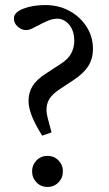

<svg xmlns="http://www.w3.org/2000/svg" viewBox="-20 -730 431 760"><path d="M147 -193Q120 -236 106.5 -269.5Q93 -303 93 -331Q93 -364 109 -389.5Q125 -415 159 -437L220 -477Q250 -496 262 -519Q274 -542 274 -568Q274 -608 254 -632Q234 -656 206 -656Q197 -656 184.5 -653Q172 -650 146 -637L107 -617Q80 -604 57.5 -619Q35 -634 35 -657Q35 -681 72 -695.5Q109 -710 159 -710Q212 -710 254.5 -687Q297 -664 322.5 -624.5Q348 -585 348 -536Q348 -499 330 -469.5Q312 -440 271 -413L215 -376Q187 -357 175.5 -338.5Q164 -320 164 -294Q164 -281 169.5 -260Q175 -239 184 -206ZM168 10Q142 10 124.5 -8Q107 -26 107 -52Q107 -77 124.5 -95Q142 -113 168 -113Q194 -113 211.5 -95Q229 -77 229 -52Q229 -26 211.5 -8Q194 10 168 10Z"/></svg>

Font: Hedvig Letters Serif
Style: Regular
Weight: 400
Designer: Alexander Örn & Tor Weibull
Foundry: Kanon Foundry
Version: Version 1.000